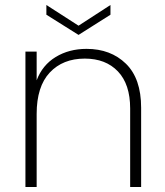

<svg xmlns="http://www.w3.org/2000/svg" viewBox="-20 -750 663 770"><path d="M502 0V-315Q502 -412 453 -463.5Q404 -515 320 -515Q232 -515 179.5 -459Q127 -403 127 -293V0H82V-543H127V-428Q150 -489 203.5 -521.5Q257 -554 327 -554Q424 -554 485 -494.5Q546 -435 546 -318V0ZM295 -647 423 -730V-691L295 -610L166 -691V-730Z"/></svg>

Font: Poppins ExtraLight
Style: Regular
Weight: 275
Designer: Ninad Kale (Devanagari), Jonny Pinhorn (Latin)
Foundry: Indian Type Foundry
Version: Version 3.200;PS 1.000;hotconv 16.6.54;makeotf.lib2.5.65590